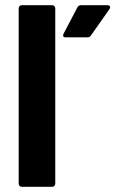

<svg xmlns="http://www.w3.org/2000/svg" viewBox="-20 -720 475 740"><path d="M52 -12V-688Q52 -693 55.5 -696.5Q59 -700 64 -700H181Q186 -700 189.5 -696.5Q193 -693 193 -688V-12Q193 -7 189.5 -3.5Q186 0 181 0H64Q59 0 55.5 -3.5Q52 -7 52 -12ZM225 -590 278 -691Q282 -700 293 -700H394Q401 -700 403.5 -695.5Q406 -691 402 -685L331 -584Q326 -576 317 -576H233Q226 -576 224 -580Q222 -584 225 -590Z"/></svg>

Font: UMi
Style: Bold
Weight: 700
Designer: Peter Middis
Foundry: We Are UMi
Version: Version 1.0